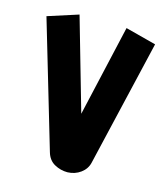

<svg xmlns="http://www.w3.org/2000/svg" viewBox="-105 -749 738 852"><g transform="rotate(15 264.0 -323.0)"><path d="M284 22Q252 22 224 6.5Q196 -9 186 -44L15 -623L155 -668L288 -204Q282 -204 277.5 -204Q273 -204 267 -204L372 -664L513 -627L377 -47Q370 -17 344 2Q318 21 284 22Z"/></g></svg>

Font: Mada
Style: Bold
Weight: 700
Designer: Khaled Hosny
Version: Version 1.5